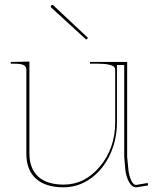

<svg xmlns="http://www.w3.org/2000/svg" viewBox="-20 -778 660 800"><path d="M346.7 -620.1 339.4 -612.8 192.9 -747.1Q189.5 -751 193.8 -755.4Q198.2 -759.8 202.6 -755.4ZM24.9 -520H37.6L102.5 -521.5V-139.2Q102.5 -75.7 139.2 -42.2Q175.8 -8.8 245.1 -8.8Q333.5 -8.8 396.7 -84.7Q460 -160.6 460 -269V-484.9Q460 -493.7 455.8 -499Q451.7 -504.4 434.3 -508.5Q417 -512.7 384.8 -512.7H355V-520H509.8V-124.5L514.6 -74.7Q517.1 -46.4 526.4 -27.1Q535.6 -7.8 546.9 -7.3L595.2 -15.6L597.2 -5.4L548.3 2.4H547.4Q529.3 2.4 517.1 -20.5Q504.9 -43.5 502 -73.7L497.6 -124V-507.3H467.3V-269Q467.3 -195.8 438.2 -133.5Q409.2 -71.3 357.9 -34.4Q306.6 2.4 245.1 2.4Q169.4 2.4 129.6 -33.7Q89.8 -69.8 89.8 -137.7V-487.3Q89.8 -501.5 78.1 -507.1Q66.4 -512.7 37.6 -512.7H24.9Z"/></svg>

Font: ZnikomitNo25
Style: Regular
Weight: 100
Designer: gluk
Foundry: gluk
Version: Version 0.56